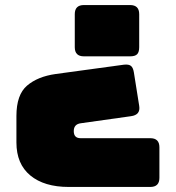

<svg xmlns="http://www.w3.org/2000/svg" viewBox="-20 -740 696 760"><path d="M200 -447 471 -484Q490 -486 498.5 -479Q507 -472 510 -453L531 -321Q537 -285 498 -280L299 -252Q272 -248 272 -221Q272 -193 299 -193H575Q611 -193 611 -157V-36Q611 0 575 0H252Q155 0 100 -45.5Q45 -91 45 -176V-281Q45 -365 87 -401Q129 -437 200 -447ZM312 -720H495Q531 -720 531 -684V-553Q531 -534 523 -525.5Q515 -517 495 -517H312Q276 -517 276 -553V-684Q276 -720 312 -720Z"/></svg>

Font: Bungee Tint
Style: Regular
Weight: 400
Designer: David Jonathan Ross
Foundry: David Jonathan Ross
Version: Version 2.001